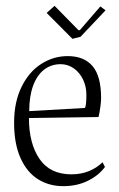

<svg xmlns="http://www.w3.org/2000/svg" viewBox="-20 -617 403 651"><path d="M225.6 -485.4 252.9 -492.2 337.9 -582 320.3 -595.2 250.5 -514.6H246.1L165 -597.2L138.2 -573.2ZM335.9 -50.8 327.6 -66.9Q309.1 -48.3 282.2 -37.1Q255.4 -25.9 222.2 -25.9Q149.4 -25.9 113.8 -78.4Q78.1 -130.9 78.1 -216.8L314 -220.2Q317.4 -233.4 320.1 -253.2Q322.8 -272.9 322.8 -284.2Q322.8 -358.9 293.9 -392.8Q265.1 -426.8 209.5 -426.8Q161.1 -426.8 119.6 -400.1Q78.1 -373.5 53 -322.3Q27.8 -271 27.8 -200.7Q27.8 -129.4 49.6 -81.1Q71.3 -32.7 108.9 -9.3Q146.5 14.2 194.3 14.2Q240.7 14.2 277.3 -3.7Q314 -21.5 335.9 -50.8ZM272.9 -295.4Q272.9 -260.3 268.1 -251L79.1 -240.2Q79.1 -290.5 92.3 -326.4Q105.5 -362.3 129.6 -380.9Q153.8 -399.4 185.5 -399.4Q209.5 -399.4 229.5 -385.7Q249.5 -372.1 261.2 -348.1Q272.9 -324.2 272.9 -295.4Z"/></svg>

Font: Neuton ExtraLight
Style: Regular
Weight: 275
Designer: Brian M Zick
Foundry: Brian M Zick
Version: Version 1.560